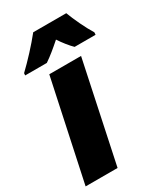

<svg xmlns="http://www.w3.org/2000/svg" viewBox="-193 -844 789 921"><g transform="rotate(-30 202.0 -383.0)"><path d="M14 -606H134C164 -626 195 -652 228 -681C244 -656 270 -623 288 -606H404L405 -619C380 -659 349 -725 334 -766H151C112 -717 60 -661 15 -618ZM-1 0H176L293 -553H117Z"/></g></svg>

Font: Noto Sans UI SemiCondensed Black
Style: Italic
Weight: 900
Width: 4
Italic angle: -372°
Designer: Monotype Design Team
Foundry: Monotype Imaging Inc.
Version: Version 1.901